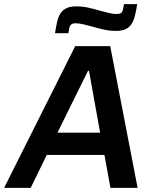

<svg xmlns="http://www.w3.org/2000/svg" viewBox="-55 -912 759 932"><path d="M0 0ZM481 0 452 -160H172L94 0H-35L310 -688H480L613 0ZM377 -568H372L224 -268H431ZM611 -892Q606 -860 600 -836Q594 -812 583.5 -795.5Q573 -779 555 -770.5Q537 -762 508 -762Q478 -762 448.5 -768.5Q419 -775 393 -783Q370 -789 349.5 -794Q329 -799 312 -799Q302 -799 296 -796.5Q290 -794 286.5 -788.5Q283 -783 281 -774Q279 -765 277 -751H212Q217 -783 222.5 -807Q228 -831 239 -847.5Q250 -864 268 -872.5Q286 -881 316 -881Q346 -881 375 -874.5Q404 -868 431 -860Q453 -854 473.5 -849Q494 -844 511 -844Q532 -844 537.5 -854Q543 -864 547 -892Z"/></svg>

Font: Azeri Sans SemiBold
Style: Italic
Weight: 600
Designer: Hector Gatti & Omnibus-Type (original fonts) / Cristiano Sobral (main changes and remastering)
Foundry: Omnibus-Type
Version: Version 0.07;August 21, 2020;FontCreator 13.0.0.2681 64-bit;